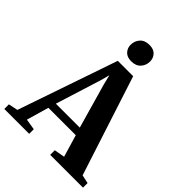

<svg xmlns="http://www.w3.org/2000/svg" viewBox="-295 -1110 1254 1254"><g transform="rotate(45 331.5 -483.0)"><path d="M33 -56 270 -746.5H412L636.5 -55L695 -42.5V0H392V-42.5L465 -55.5L419.5 -209H166.5L122 -55L198 -42.5V0H-31.5L-32 -42.5ZM403 -262.5 314.5 -573 298 -641 279 -572 182 -262.5ZM333.5 -806Q295 -806 275 -827.8Q255 -849.5 255 -879.5Q255 -915.5 277.8 -941Q300.5 -966.5 343 -966.5H344Q382.5 -966.5 402.5 -944.8Q422.5 -923 422.5 -892.5Q422.5 -857 399.8 -831.5Q377 -806 334.5 -806Z"/></g></svg>

Font: Merriweather 72pt
Style: Bold
Weight: 700
Version: Version 2.100